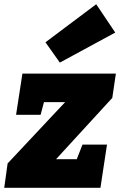

<svg xmlns="http://www.w3.org/2000/svg" viewBox="-30 -888 568 908"><path d="M518 -540 501 -425 235 -135H333L360 -204H476L445 0H-10L6 -115L278 -405H178L162 -345H46L76 -540ZM515 -734 253 -592 185 -688 425 -868Z"/></svg>

Font: Bitter Pro Black
Style: Italic
Weight: 900
Italic angle: -9°
Designer: Sol Matas, and Bitter project Authors
Foundry: Sol Matas
Version: Version 1.010